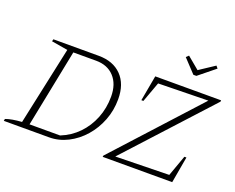

<svg xmlns="http://www.w3.org/2000/svg" viewBox="-135 -1091 1622 1323"><g transform="rotate(20 676.5 -429.5)"><path d="M458 -645Q565 -645 626 -582.5Q687 -520 687 -409Q687 -327 658.5 -253.5Q630 -180 580 -123Q530 -66 465 -33Q400 0 329 0H-3L0 -15Q44 -31 118 -36L241 -609L122 -629L126 -645ZM396 -38Q469 -67 522.5 -122Q576 -177 605.5 -251Q635 -325 635 -409Q635 -501 586 -554Q537 -607 453 -607H286L172 -38ZM1355 -635 803 -32 1196 -40 1251 -193H1266L1232 0H722L724 -10L1274 -613L908 -606L854 -458H839L873 -645H1356ZM1116 -745 1025 -842 1043 -859 1132 -785 1244 -859 1258 -842 1138 -745Z"/></g></svg>

Font: Piazzolla SC ExtraLight
Style: Italic
Weight: 200
Italic angle: -11.3°
Designer: Juan Pablo del Peral
Foundry: Huerta Tipografica
Version: Version 1.330